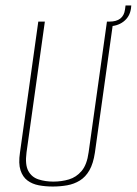

<svg xmlns="http://www.w3.org/2000/svg" viewBox="-20 -670 500 702"><path d="M173 12Q146 12 122 7.5Q98 3 80.5 -10Q63 -23 55 -47.5Q47 -72 53 -112L120 -591H144L77 -113Q71 -68 83.5 -45Q96 -22 121 -14Q146 -6 175 -6Q205 -6 232 -14Q259 -22 278.5 -45Q298 -68 304 -113L371 -591H394L327 -112Q321 -72 307 -47.5Q293 -23 272 -10Q251 3 225.5 7.5Q200 12 173 12ZM373 -574 371 -591H380Q431 -591 437 -635L439 -650H460L459 -640Q455 -609 431.5 -591Q408 -573 373 -574Z"/></svg>

Font: Alumni Sans SC Thin
Style: Italic
Weight: 100
Italic angle: -8°
Designer: Robert E. Leuschke
Foundry: Robert E. Leuschke
Version: Version 1.016